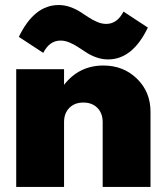

<svg xmlns="http://www.w3.org/2000/svg" viewBox="-20 -739 651 759"><path d="M44.1 -465.5H233.2V-403.6Q292.7 -480 388.6 -480Q468.2 -480 521.6 -427.7Q575 -375.5 575 -297.3V0H385.9V-256.4Q385.9 -291.4 365 -312.5Q344.1 -333.6 309.5 -333.6Q275 -333.6 254.1 -312.5Q233.2 -291.4 233.2 -256.4V0H44.1ZM150.9 -530 54.5 -593.2Q115 -719.1 211.8 -719.1Q235 -719.1 257 -711.4Q279.1 -703.6 296.1 -692.7Q313.2 -681.8 329.5 -670.9Q345.9 -660 364.1 -652.3Q382.3 -644.5 400 -644.5Q443.2 -644.5 468.2 -693.2L564.5 -630Q504.1 -504.1 407.3 -504.1Q384.1 -504.1 362 -511.8Q340 -519.5 323 -530.5Q305.9 -541.4 289.5 -552.3Q273.2 -563.2 255 -570.9Q236.8 -578.6 219.1 -578.6Q175.9 -578.6 150.9 -530Z"/></svg>

Font: Spartan MB Black
Style: Regular
Weight: 900
Designer: Matt Bailey, Mirko Velimirovic
Foundry: Matt Bailey
Version: Version 1.005